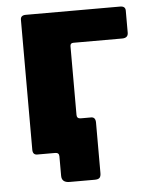

<svg xmlns="http://www.w3.org/2000/svg" viewBox="-49 -571 567 726"><g transform="rotate(-5 234.5 -208.0)"><path d="M186 114Q156 114 156 88V14Q156 0 141 0H94V-122H234V-136Q234 -122 249 -122H288Q305 -122 305 -101V91Q305 103 300 108.5Q295 114 281 114ZM73 0Q56 0 56 -20V-513Q56 -530 76 -530H434Q454 -530 454 -513V-429Q454 -409 431 -409H246Q234 -409 234 -397V-17Q234 0 214 0Z"/></g></svg>

Font: Libre Franklin ExtraBold
Style: Regular
Weight: 800
Designer: Pablo Impallari, Rodrigo Fuenzalida, Nhung Nguyen
Foundry: Impallari Type
Version: Version 3.000